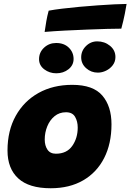

<svg xmlns="http://www.w3.org/2000/svg" viewBox="-20 -970 678 998"><path d="M243.5 8.5Q130.5 8.5 74.8 -42.8Q19 -94 19 -187.5Q19 -291 61.8 -367.8Q104.5 -444.5 180.2 -486.8Q256 -529 355.5 -529Q464.5 -529 512 -473.2Q559.5 -417.5 559.5 -324Q559.5 -223 521.2 -148.2Q483 -73.5 412.2 -32.5Q341.5 8.5 243.5 8.5ZM270.5 -171Q327 -171 355.5 -211.5Q384 -252 384 -307Q384 -339 370.2 -362.8Q356.5 -386.5 323 -386.5Q288.5 -386.5 263.8 -366.2Q239 -346 225.8 -313.5Q212.5 -281 212.5 -245Q212.5 -213 226.8 -192Q241 -171 270.5 -171ZM488.5 -592.5Q453.5 -592.5 427.8 -615.5Q402 -638.5 402 -672Q402 -706 426.8 -730.5Q451.5 -755 485.5 -755Q523.5 -755 551.8 -732Q580 -709 580 -673.5Q580 -649.5 566.2 -631.2Q552.5 -613 531.5 -602.8Q510.5 -592.5 488.5 -592.5ZM272.5 -589Q237.5 -589 210.2 -609.5Q183 -630 183 -662.5Q183 -698 209 -722.2Q235 -746.5 272 -746.5Q313 -746.5 337.8 -722.2Q362.5 -698 362.5 -663.5Q362.5 -631 336 -610Q309.5 -589 272.5 -589ZM610.5 -821Q584.5 -821 537 -819.8Q489.5 -818.5 431.8 -816.2Q374 -814 316.2 -811Q258.5 -808 212 -804Q216 -833 220.8 -860Q225.5 -887 233 -914.5Q261.5 -920 303.2 -925Q345 -930 393 -934.5Q441 -939 488.2 -942.2Q535.5 -945.5 574.8 -947.5Q614 -949.5 638 -949.5Q636 -935 628.8 -898.2Q621.5 -861.5 610.5 -821Z"/></svg>

Font: Grandstander Black
Style: Italic
Weight: 900
Italic angle: -15°
Designer: Tyler Finck
Foundry: Etcetera Type Co
Version: Version 1.200; ttfautohint (v1.8.3)